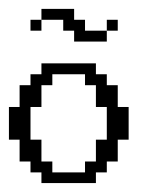

<svg xmlns="http://www.w3.org/2000/svg" viewBox="-20 -410 332 430"><path d="M170.4 -23.9V-48.3H194.8V-97.2H219.2V-170.4H194.8V-219.2H170.4V-243.7H97.2V-219.2H72.8V-170.4H48.3V-97.2H72.8V-48.3H97.2V-23.9ZM72.8 0V-23.9H48.3V-48.3H23.9V-97.2H0V-170.4H23.9V-219.2H48.3V-243.7H72.8V-268.1H194.8V-243.7H219.2V-219.2H243.7V-170.4H268.1V-97.2H243.7V-48.3H219.2V-23.9H194.8V0ZM48.3 -341.3V-365.7H72.8V-341.3ZM219.2 -341.3V-365.7H243.7V-341.3ZM146 -316.9V-341.3H121.6V-365.7H72.8V-390.1H146V-365.7H170.4V-341.3H219.2V-316.9Z"/></svg>

Font: FS Mondwest Regular
Style: Regular
Weight: 400
Designer: NZWStudios2024
Foundry: https://fontstruct.com
Version: Version 1.0